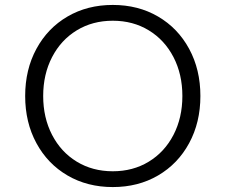

<svg xmlns="http://www.w3.org/2000/svg" viewBox="-20 -750 914 778"><path d="M719 -361Q719 -449 683 -518.5Q647 -588 583 -627Q519 -666 437 -666Q355 -666 291 -627Q227 -588 191 -518.5Q155 -449 155 -361Q155 -273 191 -203.5Q227 -134 291 -95Q355 -56 437 -56Q519 -56 583 -95Q647 -134 683 -203.5Q719 -273 719 -361ZM792 -361Q792 -254 746.5 -170Q701 -86 620.5 -39Q540 8 437 8Q334 8 253.5 -39Q173 -86 127.5 -170Q82 -254 82 -361Q82 -468 127.5 -552Q173 -636 253.5 -683Q334 -730 437 -730Q540 -730 620.5 -683Q701 -636 746.5 -552Q792 -468 792 -361Z"/></svg>

Font: SUITE
Style: Regular
Weight: 400
Designer: Sun
Foundry: Sun
Version: Version 2.040